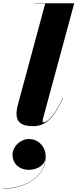

<svg xmlns="http://www.w3.org/2000/svg" viewBox="-82 -770 480 1187"><path d="M308.5 -164.5 306.5 -165C241 -23 195.5 -13.5 188 -13.5C184 -13.5 181.5 -16 181.5 -21C181.5 -25.5 182 -30 183.5 -35.5L377 -750H130.5V-748H197.5L30.5 -130C27.5 -119 20 -92 20 -67C20 -19 45.5 10 122.5 10C214 10 258 -59.5 308.5 -164.5ZM-4.5 187C-4.5 239.5 35 280 97.5 280C136.5 280 189.5 259.5 198.5 213.5C189 334.5 57 395 -62.5 395V397C61.5 397 200.5 331 200.5 199C200.5 133 152 89.5 97 89.5C42.5 89.5 -4.5 137 -4.5 187Z"/></svg>

Font: Bodoni* 96pt Fatface
Style: Italic
Weight: 900
Italic angle: -13°
Version: Version 2.3